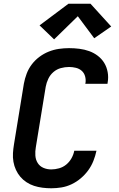

<svg xmlns="http://www.w3.org/2000/svg" viewBox="-20 -1001 640 1029"><path d="M255 8Q231 8 207.5 5Q184 2 162.5 -5Q141 -12 122 -24.5Q103 -37 89 -53.5Q75 -70 65.5 -90.5Q56 -111 52 -134Q48 -157 49.5 -180.5Q51 -204 55 -228L108 -553Q113 -580 123 -606.5Q133 -633 150.5 -656Q168 -679 191.5 -696.5Q215 -714 241.5 -724.5Q268 -735 295.5 -739Q323 -743 350 -743Q378 -743 405.5 -739.5Q433 -736 458 -727Q483 -718 504 -702Q525 -686 538.5 -664Q552 -642 557 -614.5Q562 -587 557 -559Q557 -557 556.5 -555.5Q556 -554 556 -552H437Q437 -553 437.5 -554Q438 -555 438 -555Q441 -574 436 -592Q431 -610 418 -621.5Q405 -633 387 -637.5Q369 -642 350 -642Q328 -642 306 -636Q284 -630 266.5 -615Q249 -600 239 -579Q229 -558 225 -536L172 -212Q168 -190 169.5 -167.5Q171 -145 182 -127.5Q193 -110 212.5 -101.5Q232 -93 255 -93Q275 -93 296.5 -99Q318 -105 335 -119Q352 -133 363 -152.5Q374 -172 378 -193H497Q491 -165 480.5 -138.5Q470 -112 453 -88.5Q436 -65 413 -45.5Q390 -26 363.5 -13.5Q337 -1 309.5 3.5Q282 8 255 8ZM270 -790 192 -865 347 -981H465L576 -859L485 -796L397 -914Z"/></svg>

Font: Iosevka Curly Extended Oblique
Style: Bold
Weight: 700
Width: 7
Italic angle: -9°
Monospace: yes
Designer: Belleve Invis
Foundry: Belleve Invis
Version: Version 11.1.0; ttfautohint (v1.8.3)